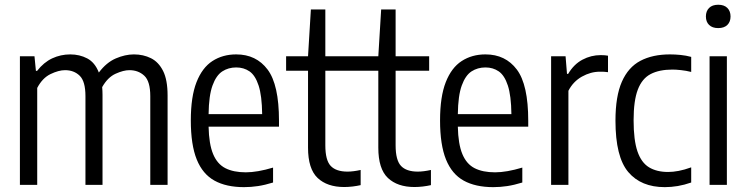

<svg xmlns="http://www.w3.org/2000/svg" viewBox="-20 -780 3150 810"><path d="M64 0V-542.5H125.5L131.5 -481H136.5Q164.5 -517 200.2 -533.8Q236 -550.5 276.5 -550.5Q316 -550.5 348.2 -533.5Q380.5 -516.5 397 -474Q429 -516.5 468.5 -533.5Q508 -550.5 545 -550.5Q584.5 -550.5 616.8 -534.5Q649 -518.5 668 -480.8Q687 -443 687 -377V0H614V-374Q614 -437 588.8 -460.5Q563.5 -484 526 -484Q501 -484 467.8 -469Q434.5 -454 411 -412.5Q412.5 -397 412.5 -380V0H340.5V-374Q340.5 -437 316.2 -460.5Q292 -484 254.5 -484Q227.5 -484 193.2 -467.5Q159 -451 137 -409V0Z M1009.5 9.5Q934.5 9.5 884.8 -18Q835 -45.5 810 -107.2Q785 -169 785 -272Q785 -372 809 -433.2Q833 -494.5 876.2 -522.5Q919.5 -550.5 976.5 -550.5Q1061 -550.5 1109 -486.5Q1157 -422.5 1157 -270.5V-245.5H860Q861.5 -172.5 879 -130.2Q896.5 -88 930.8 -70.5Q965 -53 1017 -53Q1065.5 -53 1132 -73V-10Q1098 0.5 1068.5 5Q1039 9.5 1009.5 9.5ZM976.5 -495.5Q943.5 -495.5 917.8 -478.8Q892 -462 876.5 -419.2Q861 -376.5 860 -298.5H1086Q1085 -376.5 1071 -419.2Q1057 -462 1032.8 -478.8Q1008.5 -495.5 976.5 -495.5Z M1432 9Q1360.5 9 1320 -29.2Q1279.5 -67.5 1279.5 -157V-481.5H1187V-542.5H1279.5L1291.5 -740H1352.5V-542.5H1494V-481.5H1352.5V-167Q1352.5 -104 1375.2 -80Q1398 -56 1446 -56Q1470 -56 1501.5 -63V1Q1486.5 4.5 1467.8 6.8Q1449 9 1432 9Z M1728.5 9Q1657 9 1616.5 -29.2Q1576 -67.5 1576 -157V-481.5H1483.5V-542.5H1576L1588 -740H1649V-542.5H1790.5V-481.5H1649V-167Q1649 -104 1671.8 -80Q1694.5 -56 1742.5 -56Q1766.5 -56 1798 -63V1Q1783 4.5 1764.2 6.8Q1745.5 9 1728.5 9Z M2061 9.5Q1986 9.5 1936.2 -18Q1886.5 -45.5 1861.5 -107.2Q1836.5 -169 1836.5 -272Q1836.5 -372 1860.5 -433.2Q1884.5 -494.5 1927.8 -522.5Q1971 -550.5 2028 -550.5Q2112.5 -550.5 2160.5 -486.5Q2208.5 -422.5 2208.5 -270.5V-245.5H1911.5Q1913 -172.5 1930.5 -130.2Q1948 -88 1982.2 -70.5Q2016.5 -53 2068.5 -53Q2117 -53 2183.5 -73V-10Q2149.5 0.5 2120 5Q2090.5 9.5 2061 9.5ZM2028 -495.5Q1995 -495.5 1969.2 -478.8Q1943.5 -462 1928 -419.2Q1912.5 -376.5 1911.5 -298.5H2137.5Q2136.5 -376.5 2122.5 -419.2Q2108.5 -462 2084.2 -478.8Q2060 -495.5 2028 -495.5Z M2305 0V-542.5H2366L2372 -468.5H2377Q2401 -509 2437.2 -528.2Q2473.5 -547.5 2514.5 -547.5Q2524 -547.5 2531.8 -546.8Q2539.5 -546 2545 -545V-475.5Q2536 -477 2528.2 -477.2Q2520.5 -477.5 2510.5 -477.5Q2472 -477.5 2435 -456.8Q2398 -436 2378 -397V0Z M2784.5 9.5Q2684.5 9.5 2630.5 -54.2Q2576.5 -118 2576.5 -271Q2576.5 -374 2603.5 -435.2Q2630.5 -496.5 2681.8 -523.5Q2733 -550.5 2806.5 -550.5Q2828 -550.5 2851 -548.2Q2874 -546 2896 -540V-476.5Q2874 -482 2852.8 -484.2Q2831.5 -486.5 2817 -486.5Q2761 -486.5 2724.8 -467.5Q2688.5 -448.5 2670.8 -402Q2653 -355.5 2653 -273Q2653 -189 2669.2 -141.5Q2685.5 -94 2718 -74.2Q2750.5 -54.5 2798.5 -54.5Q2819 -54.5 2843 -59Q2867 -63.5 2896 -74V-10Q2867.5 0 2839.5 4.8Q2811.5 9.5 2784.5 9.5Z M2973.5 0V-542.5H3046.5V0ZM3010 -661.5Q2985 -661.5 2971.5 -674.8Q2958 -688 2958 -710.5Q2958 -733 2971.5 -746.5Q2985 -760 3010 -760Q3035 -760 3048.5 -746.5Q3062 -733 3062 -710.5Q3062 -688 3048.5 -674.8Q3035 -661.5 3010 -661.5Z"/></svg>

Font: Encode Sans Condensed
Style: Regular
Weight: 400
Width: 3
Designer: Multiple Designers
Foundry: Impallari Type
Version: Version 3.000; ttfautohint (v1.8.3) -l 8 -r 50 -G 200 -x 14 